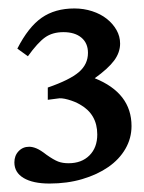

<svg xmlns="http://www.w3.org/2000/svg" viewBox="-20 -696 340 454"><path d="M93 -489Q145 -507 166.5 -525.5Q188 -544 188 -571Q188 -594 172.5 -607Q157 -620 130 -620Q104 -620 86.5 -607.5Q69 -595 46 -563L21 -581Q47 -632 78.5 -654Q110 -676 156 -676Q178 -676 198 -669.5Q218 -663 232.5 -651.5Q247 -640 255.5 -625Q264 -610 264 -593Q264 -572 250 -553Q236 -534 204 -511Q291 -476 291 -398Q291 -369 276.5 -344Q262 -319 236 -301Q210 -283 174.5 -272.5Q139 -262 97 -262Q58 -262 36 -275Q14 -288 14 -312Q14 -328 24 -338.5Q34 -349 49 -349Q57 -349 66.5 -345Q76 -341 90 -330Q107 -318 117.5 -314Q128 -310 142 -310Q173 -310 191.5 -328.5Q210 -347 210 -378Q210 -426 169 -449Q157 -456 141 -460.5Q125 -465 116 -463L93 -460Z"/></svg>

Font: Klingon pIqaD vaHbo'
Style: Regular
Weight: 400
Width: 0
Designer: Mike Neff (qa'vaj)
Foundry: Mike Neff and Michael Everson
Version: Version 2.003